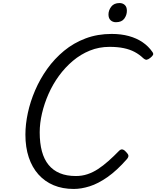

<svg xmlns="http://www.w3.org/2000/svg" viewBox="-20 -1223 1027 1262"><path d="M465 19Q391 19 332.5 -5.5Q274 -30 232.5 -76.5Q191 -123 169 -189Q147 -255 147 -338Q147 -406 163 -480.5Q179 -555 211 -629.5Q243 -704 290.5 -770.5Q338 -837 401 -889Q464 -941 542.5 -970.5Q621 -1000 714 -1000Q776 -1000 827 -986Q878 -972 917 -945.5Q956 -919 982 -881Q990 -870 985.5 -861.5Q981 -853 967 -842Q954 -832 944.5 -830.5Q935 -829 921 -841Q896 -865 865 -881.5Q834 -898 793.5 -906.5Q753 -915 700 -915Q631 -915 570.5 -890.5Q510 -866 459 -823Q408 -780 367.5 -724.5Q327 -669 299 -605.5Q271 -542 256 -477.5Q241 -413 241 -353Q241 -282 255.5 -228.5Q270 -175 299.5 -139Q329 -103 373.5 -84.5Q418 -66 479 -66Q519 -66 555 -78Q591 -90 624.5 -112Q658 -134 692.5 -164.5Q727 -195 764 -233Q776 -244 787.5 -240Q799 -236 809 -224Q823 -210 824 -200Q825 -190 814 -177Q748 -102 686.5 -59Q625 -16 569.5 1.5Q514 19 465 19ZM742 -1077Q721 -1077 707 -1090Q693 -1103 693 -1128Q693 -1155 711 -1179Q729 -1203 766 -1203Q786 -1203 800 -1190.5Q814 -1178 814 -1152Q814 -1124 797 -1100.5Q780 -1077 742 -1077Z"/></svg>

Font: Playwrite CZ
Style: Regular
Weight: 400
Designer: Veronika Burian, José Scaglione
Foundry: TypeTogether
Version: Version 1.002